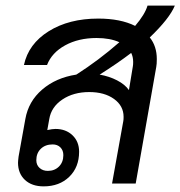

<svg xmlns="http://www.w3.org/2000/svg" viewBox="-20 -652 641 682"><path d="M512 -519Q537 -488 537 -442Q537 -424 535 -414L462 0H378L418 -222Q419 -227 419 -237Q419 -276 385 -300.5Q351 -325 297 -325Q241 -325 201.5 -298.5Q162 -272 155 -229L148 -190Q166 -194 177 -194Q214 -194 237.5 -171.5Q261 -149 261 -113Q261 -58 226 -24Q191 10 135 10Q93 10 68.5 -13Q44 -36 44 -74Q44 -80 46 -96L70 -229Q81 -292 130 -334Q179 -376 251 -387Q331 -438 404 -502Q371 -517 323 -517Q259 -517 211.5 -491Q164 -465 147 -421H65Q81 -496 153 -541Q225 -586 329 -586Q408 -586 460 -560Q495 -601 504 -632H601Q582 -586 512 -519ZM453 -432Q453 -450 446 -464Q396 -426 334 -387Q368 -381 396 -366.5Q424 -352 438 -332L452 -417Q453 -422 453 -432ZM167 -139Q141 -139 125 -123.5Q109 -108 109 -83Q109 -66 120.5 -55.5Q132 -45 150 -45Q174 -45 189.5 -60.5Q205 -76 205 -101Q205 -118 194.5 -128.5Q184 -139 167 -139Z"/></svg>

Font: Sarabun
Style: Italic
Weight: 400
Italic angle: -10°
Designer: Suppakit Chalermlarp | Katatrad Co.,Ltd.
Foundry: Cadson Demak Co.,Ltd.
Version: Version 1.000; ttfautohint (v1.6)